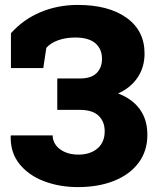

<svg xmlns="http://www.w3.org/2000/svg" viewBox="-20 -741 636 771"><path d="M292.5 10.3Q219.2 10.3 157.2 -13.2Q95.2 -36.6 58.3 -82.3Q21.5 -127.9 22.9 -194.3L23.9 -197.3H191.4Q191.4 -175.8 204.3 -158.2Q217.3 -140.6 240.7 -130.4Q264.2 -120.1 294.4 -120.1Q342.3 -120.1 371.3 -144.8Q400.4 -169.4 400.4 -213.9Q400.4 -252.9 375.7 -276.4Q351.1 -299.8 300.3 -299.8H210V-425.8H300.3Q346.2 -425.8 367.9 -447.5Q389.6 -469.2 389.6 -504.9Q389.6 -544.4 362.8 -567.4Q335.9 -590.3 282.2 -590.3Q243.7 -590.3 213.4 -579.3Q183.1 -568.4 166 -548.8L153.8 -467.8H23.9V-607.4Q72.8 -662.6 142.1 -691.9Q211.4 -721.2 292.5 -721.2Q416.5 -721.2 488.5 -669.4Q560.5 -617.7 560.5 -525.9Q560.5 -470.7 532.2 -429.2Q503.9 -387.7 454.1 -365.7Q511.2 -344.2 541.5 -302.2Q571.8 -260.3 571.8 -199.7Q571.8 -134.3 536.4 -87.2Q501 -40 438.2 -14.9Q375.5 10.3 292.5 10.3Z"/></svg>

Font: Roboto Slab LO Black
Style: Regular
Weight: 900
Designer: Google
Version: Version 2.000